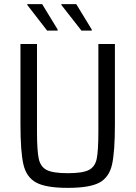

<svg xmlns="http://www.w3.org/2000/svg" viewBox="-20 -901 656 929"><path d="M79 0ZM536 -688V-300Q536 -166 522 -104.5Q508 -43 461 -17.5Q414 8 308 8Q203 8 155.5 -17.5Q108 -43 93.5 -104.5Q79 -166 79 -300V-688H159V-265Q159 -172 167.5 -133Q176 -94 206 -78.5Q236 -63 308 -63Q380 -63 410 -78.5Q440 -94 448 -133Q456 -172 456 -265V-688ZM259 -753H208L112 -877V-881H184L259 -758ZM424 -753H374L277 -877V-881H349L424 -758Z"/></svg>

Font: Assailand
Style: Regular
Weight: 400
Designer: Hector Gatti with collaboration of the Omnibus-Type team
Foundry: Omnibus-Type
Version: Version 0.072;October 19, 2019;FontCreator 12.0.0.2547 64-bi